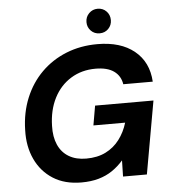

<svg xmlns="http://www.w3.org/2000/svg" viewBox="-60 -953 902 1019"><g transform="rotate(-5 391.0 -443.5)"><path d="M333 12Q244 12 182 -27.5Q120 -67 88 -135.5Q56 -204 59 -291Q61 -384 93 -461.5Q125 -539 181.5 -595Q238 -651 314 -681.5Q390 -712 480 -712Q604 -712 677 -652.5Q750 -593 756 -488H599Q592 -533 557 -558Q522 -583 459 -583Q385 -583 327.5 -547.5Q270 -512 237.5 -448.5Q205 -385 203 -301Q201 -242 220 -199.5Q239 -157 277 -134.5Q315 -112 369 -112Q429 -112 473 -134Q517 -156 546.5 -195Q576 -234 591 -284H422L440 -388H751L682 0H555L557 -86Q530 -55 497.5 -33Q465 -11 424.5 0.5Q384 12 333 12ZM498 -768Q470 -768 451.5 -787Q433 -806 433 -833Q433 -861 452 -880Q471 -899 498 -899Q526 -899 544.5 -880Q563 -861 563 -833Q563 -806 544.5 -787Q526 -768 498 -768Z"/></g></svg>

Font: DM Sans 18pt ExtraBold
Style: Italic
Weight: 800
Italic angle: -10°
Designer: Colophon Foundry, Jonny Pinhorn
Foundry: Colophon Foundry
Version: Version 4.004;gftools[0.9.30]